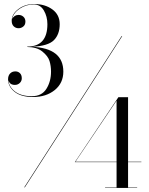

<svg xmlns="http://www.w3.org/2000/svg" viewBox="-20 -829 741 952"><path d="M294 -474Q294 -417 251.5 -382.5Q209 -348 144 -348Q84 -348 52 -374Q20 -400 20 -436Q20 -454 30 -464.5Q40 -475 56 -475Q70 -475 79 -466Q88 -457 88 -441Q88 -427 78 -417.5Q68 -408 54 -408Q28 -408 22 -431Q24 -399 54 -375.5Q84 -352 138 -352Q187 -352 210 -388.5Q233 -425 233 -474Q233 -502 225.5 -526.5Q218 -551 190 -573.5Q162 -596 115 -596V-598Q215 -598 215 -709Q215 -747 197.5 -777Q180 -807 147 -807Q110 -807 78.5 -786.5Q47 -766 40 -735Q51 -755 72 -755Q86 -755 96 -746Q106 -737 106 -722Q106 -706 95.5 -697.5Q85 -689 72 -689Q58 -689 48 -698.5Q38 -708 38 -726Q38 -759 71 -784Q104 -809 150 -809Q203 -809 239.5 -782.5Q276 -756 276 -709Q276 -659 247.5 -630Q219 -601 139 -597Q294 -590 294 -474ZM583 -650H586L103 100H100ZM660 101V103H501V101H558V-25H351L567 -347H615V-27H681V-25H615V101ZM354 -27H558V-330Z"/></svg>

Font: Bodoni* 72
Style: Regular
Weight: 400
Version: Version 1.003